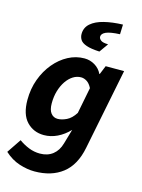

<svg xmlns="http://www.w3.org/2000/svg" viewBox="-143 -835 828 1117"><g transform="rotate(15 271.0 -277.0)"><path d="M177.4 202.6Q134 202.6 86.1 187.2Q38.1 171.7 -3.8 133.5L53.8 48Q82 68.3 114.3 81.3Q146.6 94.2 181.4 94.2Q227.6 94.2 258.8 69.6Q289.9 45.1 302.4 0.2L327.9 -87.6Q295.2 -53.2 256.1 -34.4Q217 -15.6 175.8 -15.6Q113.2 -15.6 72.1 -58.8Q31.1 -102 31.1 -189.2Q31.1 -256.2 52.3 -313.9Q73.5 -371.6 110 -415.3Q146.5 -459 192.8 -483.5Q239.1 -508 290.2 -508Q324 -508 352.9 -490.7Q381.8 -473.3 396.2 -443H398.6L420.2 -496H531.2L433.5 -8.1Q412.4 99.5 346.2 151Q280 202.6 177.4 202.6ZM228.8 -127.6Q253.3 -127.6 282.1 -141.4Q311 -155.3 333.9 -191.5L364.8 -348.8Q352.2 -374.1 334.9 -385.3Q317.5 -396.5 299.6 -396.5Q274 -396.5 251.3 -382.1Q228.6 -367.7 211 -341.9Q193.4 -316.1 183.1 -281.6Q172.9 -247.2 172.9 -206.5Q172.9 -166.5 188.5 -147Q204 -127.6 228.8 -127.6ZM362.8 -568.8Q311.2 -571.3 283.5 -581Q255.9 -590.6 246 -606.3Q236.1 -622.1 236.1 -640.7Q236.1 -679.6 264.7 -704.5Q293.2 -729.5 342.9 -741.7Q392.5 -754 454.8 -755.8L452.7 -697.2Q394.2 -694.5 369.3 -683.3Q344.4 -672.1 344.4 -653.6Q344.4 -642.4 356.4 -632.7Q368.5 -623 400.8 -622.5Z"/></g></svg>

Font: Source Sans 3
Style: Italic
Weight: 200
Italic angle: -11°
Designer: Paul D. Hunt
Foundry: Adobe
Version: Version 3.046;hotconv 1.0.118;makeotfexe 2.5.65603